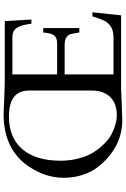

<svg xmlns="http://www.w3.org/2000/svg" viewBox="171 -890 726 1109"><g transform="rotate(-90 534.5 -336.0)"><path d="M565.4 -533.2Q565.4 -589.8 528.1 -618.9Q490.7 -647.9 415 -647.9Q354 -647.9 306.6 -628.2Q259.3 -608.4 226.6 -570.3Q193.8 -532.2 177 -476.6Q160.2 -420.9 160.2 -349.1Q160.2 -306.2 168.5 -266.1Q176.8 -226.1 192.4 -189.5Q209.5 -153.8 236.1 -121.6Q262.7 -89.4 293.5 -66.9Q322.8 -48.3 356.9 -36.6Q391.1 -24.9 424.8 -24.9Q454.6 -24.9 480.2 -33.4Q505.9 -42 524.9 -59.8Q543.9 -77.6 554.7 -105Q565.4 -132.3 565.4 -170.4ZM1017.6 -165.5 1000 0H570.3Q558.6 1 512.7 2.7Q466.8 4.4 396 6.8Q353 6.8 313 -3.4Q272.9 -13.7 234.9 -35.6Q196.8 -58.1 165.3 -88.1Q133.8 -118.2 110.4 -153.3Q86.9 -190.4 74.2 -236.3Q61.5 -282.2 61.5 -331.5Q61.5 -393.6 84 -451.7Q106.4 -509.8 145.5 -558.6Q194.3 -618.2 265.4 -648.4Q336.4 -678.7 429.2 -678.7Q472.7 -677.2 513.2 -675.3Q530.3 -674.8 548.6 -674.1Q566.9 -673.3 584.5 -672.9Q602.1 -672.4 617.9 -672.1Q633.8 -671.9 645.5 -671.9H966.8L975.6 -518.1H951.7Q947.8 -548.3 941.9 -569.3Q936 -590.3 927 -603.3Q918 -616.2 905 -622.1Q892.1 -627.9 874.5 -627.9H658.7V-369.6H841.3Q873 -369.6 887.2 -392.1V-391.6Q892.6 -400.4 895.8 -415Q898.9 -429.7 900.9 -449.7H926.3V-241.2H900.9Q897 -265.6 893.8 -281.5Q890.6 -297.4 885.3 -304.2Q877.9 -314.5 864 -320.3Q850.1 -326.2 830.6 -326.2H658.7V-43.9H871.1Q927.7 -43.9 955.1 -76.7Q965.8 -87.9 974.9 -110.1Q983.9 -132.3 993.7 -165.5Z"/></g></svg>

Font: XB Niloofar
Style: Regular
Weight: 400
Designer: Behnam
Foundry: Irmug
Version: Version 7.201 2008